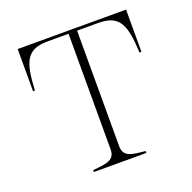

<svg xmlns="http://www.w3.org/2000/svg" viewBox="-124 -824 949 949"><g transform="rotate(-20 350.5 -350.0)"><path d="M636 -700H66V-478H76C83 -628 106 -685 219 -685H328V-77C328 -20 284 -17 212 -10V0H488V-10C417 -17 373 -20 373 -77V-685H483C596 -685 619 -628 626 -478H636Z"/></g></svg>

Font: Sprat Thin
Style: Regular
Weight: 100
Designer: Ethan Nakache
Foundry: Collletttivo
Version: Version 2.000;Glyphs 3.2 (3217)